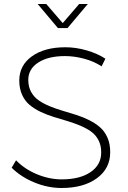

<svg xmlns="http://www.w3.org/2000/svg" viewBox="-20 -937 639 958"><path d="M38.1 -100.1 60.1 -137.2Q102.5 -93.3 164.3 -67.6Q226.1 -42 288.1 -42Q378.4 -42 431.6 -78.1Q484.9 -114.3 484.9 -175.8Q485.4 -210.9 471.4 -237.5Q457.5 -264.2 434.1 -280.8Q410.6 -297.4 379.9 -310.3Q349.1 -323.2 315.2 -333.3Q281.2 -343.3 247.3 -353.8Q213.4 -364.3 182.6 -378.9Q151.9 -393.6 128.2 -413.1Q104.5 -432.6 90.3 -463.9Q76.2 -495.1 76.2 -535.2Q76.2 -610.8 139.2 -656Q202.1 -701.2 306.2 -701.2Q358.9 -701.2 412.8 -685.5Q466.8 -669.9 505.9 -644L486.8 -606Q449.2 -630.9 400.1 -644Q351.1 -657.2 304.2 -657.2Q220.7 -657.2 170.9 -625Q121.1 -592.8 121.1 -538.1Q121.1 -503.9 135.3 -478.3Q149.4 -452.6 173.1 -436.3Q196.8 -419.9 227.5 -407.2Q258.3 -394.5 292.2 -384.5Q326.2 -374.5 360.1 -363.8Q394 -353 424.8 -337.6Q455.6 -322.3 479 -302Q502.4 -281.7 516.4 -249.8Q530.3 -217.8 529.8 -176.8Q529.8 -96.2 463.4 -47.6Q397 1 287.1 1Q218.8 1 151.6 -26.6Q84.5 -54.2 38.1 -100.1ZM168 -917H210.9L293 -821.8L375 -917H418L316.9 -796.9H269Z"/></svg>

Font: Trueno UltraLight
Style: Regular
Weight: 250
Designer: Julieta Ulanovsky
Foundry: Julieta Ulanovsky
Version: Version 3.001b | FøM Fix